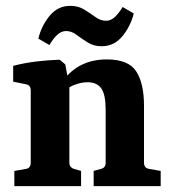

<svg xmlns="http://www.w3.org/2000/svg" viewBox="-20 -636 584 656"><path d="M300 0V-52L325 -59Q333 -61 337 -66Q341 -71 341 -80V-261Q341 -313 326 -334Q311 -355 279 -355Q258 -355 235.5 -346.5Q213 -338 193 -321L194 -358Q221 -396 259 -414.5Q297 -433 345 -433Q419 -433 445.5 -392Q472 -351 472 -275V-80Q472 -62 489 -59L529 -52V0ZM29 0V-52L69 -59Q85 -62 85 -80V-327Q85 -345 69 -348L25 -357V-411Q63 -421 105 -426Q147 -431 184 -432L203 -416L217 -341V-80Q217 -64 233 -59L257 -52V0ZM327 -478Q300 -478 279.5 -491Q259 -504 241.5 -517Q224 -530 206 -530Q189 -530 174.5 -516Q160 -502 149 -482L111 -504Q122 -549 150 -582.5Q178 -616 220 -616Q248 -616 268.5 -603Q289 -590 306.5 -577.5Q324 -565 342 -565Q359 -565 373 -578.5Q387 -592 399 -612L437 -590Q426 -546 398 -512Q370 -478 327 -478Z"/></svg>

Font: Yrsa
Style: Regular
Weight: 400
Designer: Anna Giedrys (Yrsa+Rasa design), David Brezina (Yrsa art-direction, Rasa art-direction, design)
Foundry: Rosetta Type Foundry
Version: Version 2.004